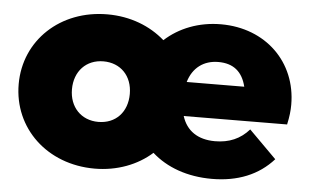

<svg xmlns="http://www.w3.org/2000/svg" viewBox="-42 -563 1021 635"><g transform="rotate(5 468.5 -245.0)"><path d="M292 11C367 11 434 -15 482 -58C531 -14 600 11 681 11C767 11 836 -17 885 -72L794 -163C765 -130 728 -114 681 -114C624 -114 586 -140 571 -188L914 -190C920 -217 922 -237 922 -256C922 -398 816 -501 668 -501C594 -501 529 -475 482 -432C433 -475 367 -501 291 -501C134 -501 18 -391 18 -246C18 -99 135 11 292 11ZM195 -244C195 -304 234 -345 291 -345C348 -345 387 -305 387 -245C387 -185 349 -144 291 -144C234 -144 195 -185 195 -244ZM571 -301C585 -349 621 -376 670 -376C720 -376 750 -351 762 -302Z"/></g></svg>

Font: MV Cash ExtraBold
Style: Regular
Weight: 800
Designer: Rodrigo Fuenzalida
Foundry: fragTYPE
Version: Version 1.100;Glyphs 3.1.2 (3151)